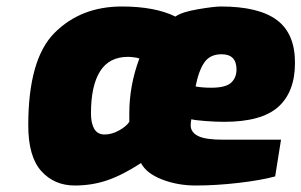

<svg xmlns="http://www.w3.org/2000/svg" viewBox="-20 -565 928 591"><path d="M67 -179Q67 -383 148 -464Q229 -545 355 -545Q457 -545 520 -514Q539 -528 589 -536.5Q639 -545 660 -545Q776 -545 832 -503.5Q888 -462 888 -372Q888 -282 836.5 -236Q785 -190 670 -190Q644 -190 611.5 -192.5Q579 -195 569 -198Q567 -188 567 -179Q567 -158 589.5 -146.5Q612 -135 666 -135H845L827 -22Q783 -10 714 -2Q645 6 582 6Q527 6 479 -12.5Q431 -31 414 -63Q357 -26 310 -10Q263 6 210 6Q147 6 107 -38.5Q67 -83 67 -179ZM708 -351Q708 -398 662 -398Q627 -398 609.5 -373.5Q592 -349 582 -299Q602 -295 630 -295Q675 -295 691.5 -310.5Q708 -326 708 -351ZM378 -190V-216Q378 -302 409 -385Q404 -387 393 -388.5Q382 -390 374 -390Q316 -390 288 -345.5Q260 -301 260 -216Q260 -186 270 -168.5Q280 -151 302 -151Q324 -151 346.5 -163.5Q369 -176 378 -190Z"/></svg>

Font: Exo Black
Style: Italic
Weight: 900
Italic angle: -9°
Designer: Natanael Gama
Foundry: Natanael Gama
Version: Version 1.500; ttfautohint (v1.6)